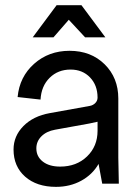

<svg xmlns="http://www.w3.org/2000/svg" viewBox="-20 -708 528 740"><path d="M195.8 12.2Q121.6 12.2 76.9 -27.1Q32.2 -66.4 32.2 -131.8Q32.2 -183.6 70.3 -222.2Q108.4 -260.7 171.9 -272L326.2 -299.8Q338.9 -302.2 347.4 -311Q356 -319.8 356 -332Q356 -379.4 326.9 -409.7Q297.9 -439.9 252 -439.9Q203.6 -439.9 171.4 -408.2Q139.2 -376.5 136.2 -324.2L47.9 -334Q55.2 -412.1 111.6 -462.2Q168 -512.2 248 -512.2Q330.6 -512.2 383.3 -460.2Q436 -408.2 436 -328.1V-100.1L438 0H374L359.9 -76.2Q336.4 -35.2 293.2 -11.5Q250 12.2 195.8 12.2ZM106 -564 198.2 -688H293.9L386.2 -564H308.1L245.1 -631.8L186 -564ZM120.1 -136.2Q120.1 -104.5 145 -85.2Q169.9 -65.9 211.9 -65.9Q274.9 -65.9 315.4 -105Q356 -144 356 -204.1V-238.8Q327.6 -232.4 324.2 -231.9L191.9 -208Q159.2 -202.1 139.6 -182.6Q120.1 -163.1 120.1 -136.2Z"/></svg>

Font: Apfel Grotezk
Style: Regular
Weight: 400
Designer: Luigi Gorlero
Foundry: © 2023, Luigi Gorlero & Collletttivo
Version: Version 2.000;Glyphs 3.2 (3217)